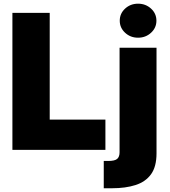

<svg xmlns="http://www.w3.org/2000/svg" viewBox="-20 -796 901 1020"><path d="M45.9 0V-727.5H244.1V-160.6H540V0ZM615.2 -542.5H811.5V18.6Q811.5 89.4 782.5 129.6Q753.4 169.9 700.2 187Q647 204.1 575.2 204.1H531.2V59.1H555.2Q589.8 59.1 602.5 48.1Q615.2 37.1 615.2 13.2ZM713.4 -595.7Q672.9 -595.7 644.5 -622.1Q616.2 -648.4 616.2 -686Q616.2 -724.1 644.5 -750.2Q672.9 -776.4 713.4 -776.4Q753.9 -776.4 782.5 -750.2Q811 -724.1 811 -686Q811 -648.4 782.5 -622.1Q753.9 -595.7 713.4 -595.7Z"/></svg>

Font: Inter 16pt Black
Style: Regular
Weight: 900
Version: Version 4.001;git-66647c0bb